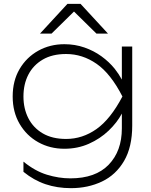

<svg xmlns="http://www.w3.org/2000/svg" viewBox="-20 -802 785 999"><path d="M614 -134V-212Q614 -211 614 -211Q589 -164 545 -122Q501 -80 442.5 -54Q384 -28 315 -28Q240 -28 179 -62Q118 -96 82 -157.5Q46 -219 46 -300Q46 -382 82 -443Q118 -504 179 -538Q240 -572 315 -572Q370 -572 419 -555Q468 -538 508 -509Q548 -480 577 -444Q599 -416 614 -388V-560H668V-149Q668 -37 625.5 35.5Q583 108 510.5 142.5Q438 177 349 177Q278 177 217 156.5Q156 136 102 92V39Q162 88 224 107Q286 126 346 126Q477 126 545.5 55Q614 -16 614 -134ZM324 -79Q409 -79 482 -130.5Q555 -182 617 -300Q556 -419 482.5 -470Q409 -521 324 -521Q252 -521 202.5 -492Q153 -463 127.5 -413.5Q102 -364 102 -300Q102 -237 127.5 -187Q153 -137 202.5 -108Q252 -79 324 -79ZM331 -782H399L542 -627H482L365 -742L248 -627H188Z"/></svg>

Font: Bounded
Style: Regular
Weight: 200
Designer: Vlad Churkin
Version: Version 1.0